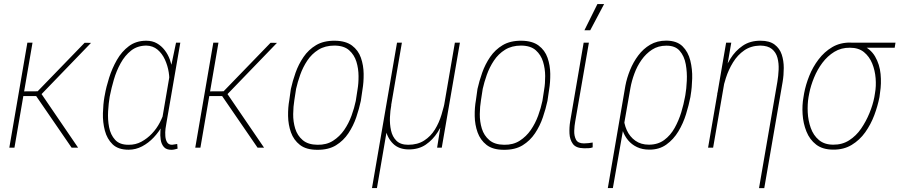

<svg xmlns="http://www.w3.org/2000/svg" viewBox="-20 -743 4525 966"><path d="M143.6 -528.3 52.7 0H26.9L117.7 -528.3ZM438 -527.3 179.7 -259.8H86.9L89.8 -283.2L169.4 -283.7L405.8 -527.8ZM340.3 0 160.6 -261.7 179.2 -284.2 373 0Z M505.4 -255.4 507.3 -265.1Q514.2 -305.2 529.1 -352.1Q543.9 -398.9 568.1 -441.4Q592.3 -483.9 628.7 -511Q665 -538.1 715.8 -538.1Q746.6 -538.1 769.3 -525.1Q792 -512.2 808.6 -490.7Q825.2 -469.2 834.7 -442.9Q844.2 -416.5 848.1 -388.9Q852.1 -361.3 850.1 -336.4L823.7 -176.8Q815.4 -144.5 797.4 -111.8Q779.3 -79.1 753.4 -51.5Q727.5 -23.9 695.3 -6.8Q663.1 10.3 627 10.3Q574.7 10.3 546.6 -16.8Q518.6 -43.9 507.6 -85.9Q496.6 -127.9 497.8 -173.1Q499 -218.3 505.4 -255.4ZM533.7 -265.1 531.7 -255.4Q526.4 -224.1 523.9 -182.9Q521.5 -141.6 528.8 -103.3Q536.1 -64.9 559.1 -39.6Q582 -14.2 627.4 -14.6Q662.1 -14.2 691.4 -30Q720.7 -45.9 744.4 -70.8Q768.1 -95.7 784.2 -126.7Q800.3 -157.7 809.1 -188.5L831.1 -318.4Q834 -346.2 828.9 -379.4Q823.7 -412.6 809.8 -443.1Q795.9 -473.6 772.7 -493.2Q749.5 -512.7 716.3 -513.7Q670.9 -513.2 639.6 -488.5Q608.4 -463.9 586.9 -424.8Q565.4 -385.7 553 -342.8Q540.5 -299.8 533.7 -265.1ZM865.7 -528.3H887.2L817.4 -124.5Q814.9 -113.3 812.7 -95.5Q810.5 -77.6 811.8 -58.6Q813 -39.6 820.8 -27.1Q828.6 -14.6 845.7 -14.6Q852.5 -15.1 858.9 -16.6Q865.2 -18.1 871.6 -18.6L873.5 4.9Q866.2 6.8 859.4 8.5Q852.5 10.3 844.2 10.7Q817.4 11.2 804.7 -3.2Q792 -17.6 788.6 -39.8Q785.2 -62 787.1 -85Q789.1 -107.9 792.5 -124.5L842.8 -418.9Z M1079.1 -528.3 988.3 0H962.4L1053.2 -528.3ZM1373.5 -527.3 1115.2 -259.8H1022.5L1025.4 -283.2L1105 -283.7L1341.3 -527.8ZM1275.9 0 1096.2 -261.7 1114.7 -284.2 1308.6 0Z M1435.5 -239.3 1443.4 -295.4Q1452.1 -335 1467 -377.2Q1481.9 -419.4 1507.1 -456.3Q1532.2 -493.2 1570.3 -515.9Q1608.4 -538.6 1664.6 -538.1Q1719.2 -537.6 1751 -513.9Q1782.7 -490.2 1795.9 -452.1Q1809.1 -414.1 1809.6 -371.6Q1810.1 -329.1 1803.7 -292L1795.4 -235.4Q1787.1 -196.3 1772.5 -153.1Q1757.8 -109.9 1732.9 -72.5Q1708 -35.2 1670.4 -12Q1632.8 11.2 1576.2 10.7Q1520.5 10.7 1489 -13.9Q1457.5 -38.6 1443.8 -77.1Q1430.2 -115.7 1429.4 -158.9Q1428.7 -202.1 1435.5 -239.3ZM1469.7 -295.9 1460.9 -238.8Q1455.6 -207.5 1455.1 -169.2Q1454.6 -130.9 1465.3 -95.9Q1476.1 -61 1502.9 -38.1Q1529.8 -15.1 1577.1 -14.6Q1622.6 -13.7 1655.8 -34.9Q1689 -56.2 1711.7 -89.1Q1734.4 -122.1 1748.5 -160.9Q1762.7 -199.7 1770 -235.4L1778.8 -292.5Q1784.2 -322.8 1783.9 -360.4Q1783.7 -397.9 1773.2 -432.4Q1762.7 -466.8 1736.8 -490Q1710.9 -513.2 1663.1 -513.7Q1615.7 -513.7 1582 -492.7Q1548.3 -471.7 1526.1 -438.2Q1503.9 -404.8 1490.5 -366.9Q1477.1 -329.1 1469.7 -295.9Z M2268.6 -528.3H2293.9L2202.6 0H2179.2L2199.2 -125ZM2221.7 -245.6 2243.2 -246.6Q2235.8 -206.1 2221.2 -161.4Q2206.5 -116.7 2182.1 -78.1Q2157.7 -39.6 2122.3 -15.4Q2086.9 8.8 2037.1 8.8Q1986.8 8.8 1957.5 -20.3Q1928.2 -49.3 1919.4 -94.5Q1910.6 -139.6 1920.4 -186.5L1930.7 -213.9H1948.7Q1943.4 -187 1941.9 -152.8Q1940.4 -118.7 1947.3 -86.9Q1954.1 -55.2 1974.6 -34.9Q1995.1 -14.6 2033.7 -14.6Q2081.1 -14.6 2114 -35.9Q2147 -57.1 2168 -91.1Q2189 -125 2201.2 -165.5Q2213.4 -206.1 2221.7 -245.6ZM1977.5 -528.3H2002L1876.5 203.1H1851.6Z M2374.5 -239.3 2382.3 -295.4Q2391.1 -335 2406 -377.2Q2420.9 -419.4 2446 -456.3Q2471.2 -493.2 2509.3 -515.9Q2547.4 -538.6 2603.5 -538.1Q2658.2 -537.6 2689.9 -513.9Q2721.7 -490.2 2734.9 -452.1Q2748 -414.1 2748.5 -371.6Q2749 -329.1 2742.7 -292L2734.4 -235.4Q2726.1 -196.3 2711.4 -153.1Q2696.8 -109.9 2671.9 -72.5Q2647 -35.2 2609.4 -12Q2571.8 11.2 2515.1 10.7Q2459.5 10.7 2428 -13.9Q2396.5 -38.6 2382.8 -77.1Q2369.1 -115.7 2368.4 -158.9Q2367.7 -202.1 2374.5 -239.3ZM2408.7 -295.9 2399.9 -238.8Q2394.5 -207.5 2394 -169.2Q2393.6 -130.9 2404.3 -95.9Q2415 -61 2441.9 -38.1Q2468.8 -15.1 2516.1 -14.6Q2561.5 -13.7 2594.7 -34.9Q2627.9 -56.2 2650.6 -89.1Q2673.3 -122.1 2687.5 -160.9Q2701.7 -199.7 2709 -235.4L2717.8 -292.5Q2723.1 -322.8 2722.9 -360.4Q2722.7 -397.9 2712.2 -432.4Q2701.7 -466.8 2675.8 -490Q2649.9 -513.2 2602.1 -513.7Q2554.7 -513.7 2521 -492.7Q2487.3 -471.7 2465.1 -438.2Q2442.9 -404.8 2429.4 -366.9Q2416 -329.1 2408.7 -295.9Z M2916.5 -528.3H2942.9L2874 -131.3Q2870.1 -110.8 2869.1 -85.2Q2868.2 -59.6 2877.9 -40.5Q2887.7 -21.5 2918 -21.5Q2929.2 -21.5 2940.7 -22.9Q2952.1 -24.4 2961.9 -25.9V-1.5Q2951.2 2.4 2940.2 2.7Q2929.2 2.9 2917 2.9Q2877.9 2.4 2862.3 -19Q2846.7 -40.5 2845.2 -71.3Q2843.8 -102.1 2848.6 -131.8ZM2920.4 -590.8 2985.8 -722.7H3019.5L2949.7 -590.8Z M3038.1 203.1 3126.5 -312Q3133.8 -350.6 3149.9 -390.4Q3166 -430.2 3191.2 -463.9Q3216.3 -497.6 3251.2 -518.1Q3286.1 -538.6 3332.5 -538.6Q3385.7 -538.1 3414.1 -510Q3442.4 -481.9 3453.1 -438.5Q3463.9 -395 3462.6 -348.4Q3461.4 -301.8 3455.1 -265.1L3453.6 -254.9Q3445.8 -214.4 3431.6 -168.5Q3417.5 -122.6 3393.1 -82Q3368.7 -41.5 3332.5 -15.6Q3296.4 10.3 3246.6 9.8Q3211.9 9.8 3185.1 -2.9Q3158.2 -15.6 3139.9 -37.6Q3121.6 -59.6 3112.3 -87.4Q3103 -115.2 3102.1 -146.5Q3104.5 -148.4 3106.9 -150.9Q3109.4 -153.3 3112.1 -155.8Q3114.7 -158.2 3117.2 -160.2Q3118.7 -121.1 3133.5 -88.1Q3148.4 -55.2 3176.5 -35.2Q3204.6 -15.1 3244.6 -15.1Q3290 -15.1 3321.8 -38.6Q3353.5 -62 3374.3 -99.4Q3395 -136.7 3407.5 -177.7Q3419.9 -218.8 3426.3 -254.9L3428.2 -265.1Q3433.6 -294.9 3435.5 -337.2Q3437.5 -379.4 3430.2 -419.9Q3422.9 -460.4 3399.9 -487.1Q3377 -513.7 3332 -513.2Q3291.5 -513.2 3260.7 -493.2Q3230 -473.1 3207.8 -441.7Q3185.5 -410.2 3171.9 -373Q3158.2 -335.9 3151.9 -300.8L3063.5 203.1Z M3639.6 -415 3567.9 0H3542.5L3633.3 -528.3H3659.2ZM3610.4 -269.5 3588.4 -271.5Q3598.1 -313.5 3613.8 -359.9Q3629.4 -406.2 3654.3 -446.8Q3679.2 -487.3 3716.8 -512.9Q3754.4 -538.6 3807.1 -538.1Q3851.6 -538.1 3877.2 -518.8Q3902.8 -499.5 3913.1 -468.5Q3923.3 -437.5 3923.3 -401.1Q3923.3 -364.7 3917.5 -330.6L3825.2 203.6H3798.8L3891.1 -331.5Q3896 -360.4 3897.5 -392.6Q3898.9 -424.8 3891.6 -452.1Q3884.3 -479.5 3863.8 -496.3Q3843.3 -513.2 3804.7 -513.7Q3757.8 -512.7 3724.4 -489.5Q3690.9 -466.3 3668.2 -429.4Q3645.5 -392.6 3632.1 -350.6Q3618.7 -308.6 3610.4 -269.5Z M4022.5 -253.9 4025.9 -274.4Q4033.7 -316.4 4051.5 -361.1Q4069.3 -405.8 4098.4 -444.1Q4127.4 -482.4 4167.2 -505.9Q4207 -529.3 4258.3 -528.8Q4266.6 -528.8 4275.9 -527.6Q4285.2 -526.4 4294.2 -523.7Q4303.2 -521 4311.5 -517.6Q4359.9 -498.5 4382.8 -458.7Q4405.8 -418.9 4410.4 -370.8Q4415 -322.8 4407.7 -276.9L4404.8 -254.4Q4396 -209.5 4378.7 -163.3Q4361.3 -117.2 4333.3 -77.6Q4305.2 -38.1 4265.1 -13.9Q4225.1 10.3 4172.4 9.8Q4119.1 9.8 4086.4 -15.4Q4053.7 -40.5 4037.4 -81.3Q4021 -122.1 4018.1 -168Q4015.1 -213.9 4022.5 -253.9ZM4051.8 -274.9 4047.9 -254.4Q4042 -219.2 4043.9 -178Q4045.9 -136.7 4059.1 -99.4Q4072.3 -62 4100.1 -38.6Q4127.9 -15.1 4172.4 -15.1Q4217.3 -14.6 4252.4 -37.1Q4287.6 -59.6 4312.5 -95.9Q4337.4 -132.3 4354.5 -174.1Q4371.6 -215.8 4378.9 -253.9L4382.3 -274.4Q4388.7 -309.6 4385.5 -349.4Q4382.3 -389.2 4368.2 -423.8Q4354 -458.5 4326.9 -480.7Q4299.8 -502.9 4256.3 -502.9Q4212.4 -503.4 4177.7 -482.2Q4143.1 -460.9 4117.7 -427Q4092.3 -393.1 4075.7 -352.5Q4059.1 -312 4051.8 -274.9ZM4485.4 -528.3 4481.4 -502.9H4256.3L4259.8 -528.3Z"/></svg>

Font: Roboto Condensed Thin
Style: Italic
Weight: 250
Italic angle: -12°
Designer: Christian Robertson
Foundry: Google
Version: Version 3.008; 2023